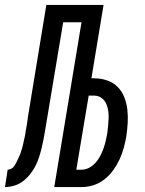

<svg xmlns="http://www.w3.org/2000/svg" viewBox="-64 -755 584 775"><path d="M-44 0 -33 -70Q-26 -70 -18.5 -74Q-11 -78 -6.5 -84.5Q-2 -91 1.5 -98Q5 -105 8 -112Q11 -119 14.5 -126Q18 -133 20 -140Q22 -147 24.5 -154.5Q27 -162 28.5 -169Q30 -176 31.5 -183.5Q33 -191 35 -198.5Q37 -206 38 -213Q39 -220 40 -228L45 -255Q47 -270 49 -285Q51 -300 54 -315L123 -735H354L305 -439H316Q343 -439 368 -430.5Q393 -422 410.5 -404.5Q428 -387 437.5 -363Q447 -339 450 -313Q453 -287 451.5 -260Q450 -233 446 -206V-205Q442 -182 435.5 -158Q429 -134 418.5 -111.5Q408 -89 393 -68Q378 -47 357.5 -31Q337 -15 313.5 -7.5Q290 0 266 0H155L265 -665H191L118 -228Q115 -210 111.5 -191.5Q108 -173 103.5 -155Q99 -137 93 -118.5Q87 -100 78 -83Q69 -66 56.5 -50.5Q44 -35 28 -23Q12 -11 -7 -5.5Q-26 0 -44 0ZM244 -70H265Q281 -70 296 -78Q311 -86 322 -98.5Q333 -111 340.5 -125.5Q348 -140 353.5 -155Q359 -170 362.5 -185.5Q366 -201 369 -217Q371 -233 372.5 -248.5Q374 -264 374.5 -279.5Q375 -295 372.5 -310.5Q370 -326 363.5 -339Q357 -352 344.5 -360.5Q332 -369 316 -369H294Z"/></svg>

Font: Iosevka Algr
Style: Italic
Weight: 400
Italic angle: -9°
Monospace: yes
Designer: Belleve Invis
Foundry: Belleve Invis
Version: Version 26.0.2; ttfautohint (v1.8.3)